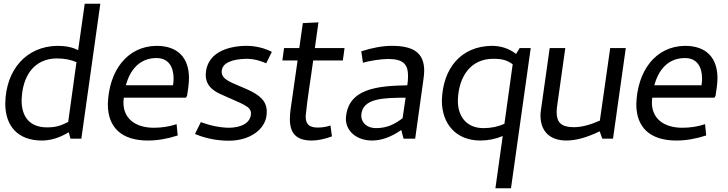

<svg xmlns="http://www.w3.org/2000/svg" viewBox="-20 -738 3875 1022"><path d="M282 -427C323 -427 358 -420 387 -407L343 -89C305 -70 281 -60 230 -60C138 -60 95 -117 95 -203C98 -333 161 -426 282 -427ZM8 -187C8 -68 74 10 203 10C249 10 296 -4 346 -34L355 0H413L514 -718H431L396 -471C367 -486 331 -494 286 -494C122 -492 11 -369 8 -187Z M904 -320C904 -309 903 -296 901 -284H650C672 -366 723 -429 813 -429C877 -429 904 -382 904 -320ZM554 -183C554 -59 628 10 767 10C819 10 871 1 926 -17L920 -77C881 -64 840 -58 799 -58C698 -58 637 -109 637 -192C637 -200 638 -209 639 -218H970L976 -229C980 -258 986 -291 986 -322C986 -428 929 -494 813 -494C655 -492 559 -359 554 -183Z M1291 -425C1338 -425 1374 -411 1397 -401L1427 -462C1391 -480 1346 -494 1291 -494C1187 -493 1078 -455 1075 -340C1075 -272 1131 -247 1165 -232C1272 -183 1316 -173 1316 -134C1314 -79 1257 -59 1201 -58C1150 -58 1094 -71 1049 -88L1018 -25C1059 -7 1123 11 1198 11C1312 11 1388 -50 1398 -119C1399 -128 1400 -135 1400 -143C1400 -198 1367 -231 1292 -264C1217 -298 1160 -311 1160 -356C1161 -405 1217 -423 1291 -425Z M1639 10C1673 10 1708 2 1747 -12L1739 -70C1724 -65 1701 -59 1672 -59C1623 -59 1607 -79 1607 -120C1617 -222 1634 -317 1647 -416H1805L1814 -482H1656L1675 -619L1592 -615L1573 -482H1492L1483 -416H1564L1526 -150C1524 -133 1523 -118 1523 -104C1523 -31 1555 10 1639 10Z M2139 -218 2123 -109C2084 -79 2043 -56 1981 -56C1937 -56 1903 -82 1903 -123C1906 -218 2028 -217 2139 -218ZM2066 -494C2017 -494 1963 -484 1903 -465L1912 -404C1945 -414 2006 -424 2046 -424C2125 -424 2152 -397 2152 -334C2152 -319 2151 -303 2148 -284C1986 -281 1830 -266 1821 -107C1821 -36 1883 10 1960 10C2011 10 2063 -9 2116 -46L2128 0H2190L2234 -316C2236 -332 2238 -347 2238 -361C2238 -456 2182 -494 2066 -494Z M2605 -425C2656 -425 2679 -417 2709 -396L2665 -79C2632 -64 2595 -56 2554 -56C2463 -56 2417 -118 2417 -203C2421 -333 2487 -425 2605 -425ZM2332 -203C2332 -78 2408 10 2537 10C2578 10 2618 2 2656 -14L2617 264H2700L2805 -482H2746L2727 -451C2689 -480 2646 -494 2598 -494C2434 -492 2337 -375 2332 -203Z M2943 -141C2943 -152 2944 -164 2946 -177L2989 -482H2906L2860 -157C2858 -145 2857 -134 2857 -123C2857 -41 2905 10 2995 10C3047 10 3106 -7 3172 -39L3186 0H3243L3311 -482H3228L3173 -96C3121 -73 3075 -61 3035 -61C2968 -61 2943 -86 2943 -141Z M3717 -320C3717 -309 3716 -296 3714 -284H3463C3485 -366 3536 -429 3626 -429C3690 -429 3717 -382 3717 -320ZM3367 -183C3367 -59 3441 10 3580 10C3632 10 3684 1 3739 -17L3733 -77C3694 -64 3653 -58 3612 -58C3511 -58 3450 -109 3450 -192C3450 -200 3451 -209 3452 -218H3783L3789 -229C3793 -258 3799 -291 3799 -322C3799 -428 3742 -494 3626 -494C3468 -492 3372 -359 3367 -183Z"/></svg>

Font: Cantarell
Style: Oblique
Weight: 400
Italic angle: -8°
Designer: Dave Crossland
Version: Version 0.024